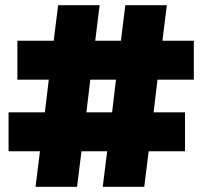

<svg xmlns="http://www.w3.org/2000/svg" viewBox="-20 -720 780 740"><path d="M587 -413 572 -287H693V-137H553L536 0H376L393 -137H294L277 0H117L134 -137H13V-287H153L168 -413H47V-563H187L204 -700H364L347 -563H446L463 -700H623L606 -563H727V-413ZM427 -413H328L313 -287H412Z"/></svg>

Font: CMG Sans Black
Style: Regular
Weight: 900
Designer: Julieta Ulanovsky
Foundry: Julieta Ulanovsky
Version: Version 7.200